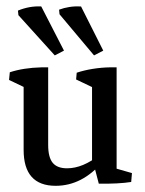

<svg xmlns="http://www.w3.org/2000/svg" viewBox="-20 -583 463 611"><path d="M157.2 8.3Q55.2 8.3 55.2 -106V-327.1L133.3 -321.8V-121.6Q133.3 -82.5 147.7 -64.9Q162.1 -47.4 193.4 -47.4Q243.7 -47.4 297.9 -90.8L307.1 -68.8Q241.7 8.3 157.2 8.3ZM55.2 -270V-320.3L66.9 -300.8L8.8 -328.6L11.2 -353Q54.2 -367.2 111.8 -368.7H133.3V-288.6ZM351.1 -28.8 272.9 -48.3V-326.2L351.1 -321.3ZM272.9 -270V-320.3L284.7 -300.3L222.2 -330.1L224.1 -351.6Q247.6 -359.4 274.9 -363.8Q302.2 -368.2 329.6 -368.7H351.1V-289.6ZM294.4 1.5 277.8 -62 351.1 -83V-29.8L340.3 -49.3L399.9 -32.2L397.5 -3.9Q357.4 2.4 294.4 1.5ZM279.3 -406.7 169.4 -537.6 168 -552.2Q183.6 -558.1 201.2 -560.8Q218.8 -563.5 237.8 -562.5L308.6 -421.9ZM154.3 -406.7 38.6 -534.7 37.1 -549.3Q54.7 -556.6 73.5 -560.1Q92.3 -563.5 111.3 -562.5L183.6 -421.9Z"/></svg>

Font: Markazi Text
Style: Regular
Weight: 400
Designer: Borna Izadpanah (Arabic designer), Fiona Ross (Arabic design director) and Florian Runge (Latin designer)
Foundry: Borna Izadpanah and Florian Runge
Version: Version 1.000